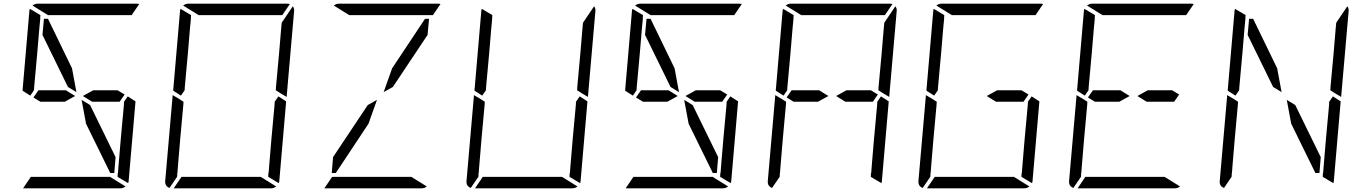

<svg xmlns="http://www.w3.org/2000/svg" viewBox="-20 -1020 7384 1040"><path d="M468 -451 606 -169 599 -83H577L446 -350L422 -479ZM485 -531H617L655 -508L628 -469H479L429 -500ZM672 -498 714 -471 677 -41Q677 -34 674 -28L617 -62V-70L618 -82L619 -83L623 -134L634 -265L651 -450L652 -469ZM144 -502 102 -529 139 -959Q139 -966 142 -972L199 -938L198 -928V-918L193 -866L182 -735L165 -548L164 -531ZM240 -938 156 -990Q169 -1000 184 -1000H452H720Q730 -1000 734 -998L693 -938H663H477H415ZM576 -62 660 -10Q647 0 632 0H364H105L147 -62H153H339H401ZM331 -469H199L161 -492L188 -531H337L387 -500ZM210 -831 218 -918H240L370 -650L394 -521L348 -549Z M1488 -498 1530 -471 1493 -41Q1493 -34 1490 -28L1433 -62V-70L1434 -82L1435 -83L1439 -134L1450 -265L1467 -450L1468 -469ZM960 -502 918 -529 955 -959Q955 -966 958 -972L1015 -938L1014 -928V-918L1009 -866L998 -735L981 -548L980 -531ZM898 -2Q872 -12 875 -41L915 -500V-505L949 -485L966 -474L974 -469L973 -452L956 -265L945 -134L941 -83L940 -82V-72L939 -62ZM1056 -938 972 -990Q985 -1000 1000 -1000H1268H1536Q1546 -1000 1550 -998L1509 -938H1479H1293H1231ZM1392 -62 1476 -10Q1463 0 1448 0H1180H921L963 -62H969H1155H1217ZM1573 -959 1533 -500V-495L1499 -515L1482 -526L1474 -531L1475 -550L1492 -735L1503 -866L1506 -897L1566 -986Q1575 -974 1573 -959Z M2104 -650 2282 -918H2304L2296 -831L2108 -549L2058 -521ZM1872 -938 1788 -990Q1801 -1000 1816 -1000H2084H2352Q2362 -1000 2366 -998L2325 -938H2295H2109H2047ZM2208 -62 2292 -10Q2279 0 2264 0H1996H1737L1779 -62H1785H1971H2033ZM1799 -83H1777L1784 -169L1972 -451L2022 -479L1976 -350Z M3120 -498 3162 -471 3125 -41Q3125 -34 3122 -28L3065 -62V-70L3066 -82L3067 -83L3071 -134L3082 -265L3099 -450L3100 -469ZM2592 -502 2550 -529 2587 -959Q2587 -966 2590 -972L2647 -938L2646 -928V-918L2641 -866L2630 -735L2613 -548L2612 -531ZM2530 -2Q2504 -12 2507 -41L2547 -500V-505L2581 -485L2598 -474L2606 -469L2605 -452L2588 -265L2577 -134L2573 -83L2572 -82V-72L2571 -62ZM3024 -62 3108 -10Q3095 0 3080 0H2812H2553L2595 -62H2601H2787H2849ZM3205 -959 3165 -500V-495L3131 -515L3114 -526L3106 -531L3107 -550L3124 -735L3135 -866L3138 -897L3198 -986Q3207 -974 3205 -959Z M3732 -451 3870 -169 3863 -83H3841L3710 -350L3686 -479ZM3749 -531H3881L3919 -508L3892 -469H3743L3693 -500ZM3936 -498 3978 -471 3941 -41Q3941 -34 3938 -28L3881 -62V-70L3882 -82L3883 -83L3887 -134L3898 -265L3915 -450L3916 -469ZM3408 -502 3366 -529 3403 -959Q3403 -966 3406 -972L3463 -938L3462 -928V-918L3457 -866L3446 -735L3429 -548L3428 -531ZM3504 -938 3420 -990Q3433 -1000 3448 -1000H3716H3984Q3994 -1000 3998 -998L3957 -938H3927H3741H3679ZM3840 -62 3924 -10Q3911 0 3896 0H3628H3369L3411 -62H3417H3603H3665ZM3595 -469H3463L3425 -492L3452 -531H3601L3651 -500ZM3474 -831 3482 -918H3504L3634 -650L3658 -521L3612 -549Z M4565 -531H4697L4735 -508L4708 -469H4559L4509 -500ZM4752 -498 4794 -471 4757 -41Q4757 -34 4754 -28L4697 -62V-70L4698 -82L4699 -83L4703 -134L4714 -265L4731 -450L4732 -469ZM4224 -502 4182 -529 4219 -959Q4219 -966 4222 -972L4279 -938L4278 -928V-918L4273 -866L4262 -735L4245 -548L4244 -531ZM4162 -2Q4136 -12 4139 -41L4179 -500V-505L4213 -485L4230 -474L4238 -469L4237 -452L4220 -265L4209 -134L4205 -83L4204 -82V-72L4203 -62ZM4320 -938 4236 -990Q4249 -1000 4264 -1000H4532H4800Q4810 -1000 4814 -998L4773 -938H4743H4557H4495ZM4411 -469H4279L4241 -492L4268 -531H4417L4467 -500ZM4837 -959 4797 -500V-495L4763 -515L4746 -526L4738 -531L4739 -550L4756 -735L4767 -866L4770 -897L4830 -986Q4839 -974 4837 -959Z M5381 -531H5513L5551 -508L5524 -469H5375L5325 -500ZM5568 -498 5610 -471 5573 -41Q5573 -34 5570 -28L5513 -62V-70L5514 -82L5515 -83L5519 -134L5530 -265L5547 -450L5548 -469ZM5040 -502 4998 -529 5035 -959Q5035 -966 5038 -972L5095 -938L5094 -928V-918L5089 -866L5078 -735L5061 -548L5060 -531ZM4978 -2Q4952 -12 4955 -41L4995 -500V-505L5029 -485L5046 -474L5054 -469L5053 -452L5036 -265L5025 -134L5021 -83L5020 -82V-72L5019 -62ZM5136 -938 5052 -990Q5065 -1000 5080 -1000H5348H5616Q5626 -1000 5630 -998L5589 -938H5559H5373H5311ZM5472 -62 5556 -10Q5543 0 5528 0H5260H5001L5043 -62H5049H5235H5297Z M6197 -531H6329L6367 -508L6340 -469H6191L6141 -500ZM5856 -502 5814 -529 5851 -959Q5851 -966 5854 -972L5911 -938L5910 -928V-918L5905 -866L5894 -735L5877 -548L5876 -531ZM5794 -2Q5768 -12 5771 -41L5811 -500V-505L5845 -485L5862 -474L5870 -469L5869 -452L5852 -265L5841 -134L5837 -83L5836 -82V-72L5835 -62ZM5952 -938 5868 -990Q5881 -1000 5896 -1000H6164H6432Q6442 -1000 6446 -998L6405 -938H6375H6189H6127ZM6288 -62 6372 -10Q6359 0 6344 0H6076H5817L5859 -62H5865H6051H6113ZM6043 -469H5911L5873 -492L5900 -531H6049L6099 -500Z M6996 -451 7134 -169 7127 -83H7105L6974 -350L6950 -479ZM7200 -498 7242 -471 7205 -41Q7205 -34 7202 -28L7145 -62V-70L7146 -82L7147 -83L7151 -134L7162 -265L7179 -450L7180 -469ZM6672 -502 6630 -529 6667 -959Q6667 -966 6670 -972L6727 -938L6726 -928V-918L6721 -866L6710 -735L6693 -548L6692 -531ZM6610 -2Q6584 -12 6587 -41L6627 -500V-505L6661 -485L6678 -474L6686 -469L6685 -452L6668 -265L6657 -134L6653 -83L6652 -82V-72L6651 -62ZM7285 -959 7245 -500V-495L7211 -515L7194 -526L7186 -531L7187 -550L7204 -735L7215 -866L7218 -897L7278 -986Q7287 -974 7285 -959ZM6738 -831 6746 -918H6768L6898 -650L6922 -521L6876 -549Z"/></svg>

Font: DSEG14 Modern
Style: Light Italic
Weight: 300
Italic angle: -5°
Designer: Keshikan(Twitter:@keshinomi_88pro)
Version: Version 0.46